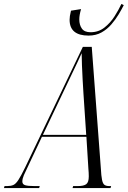

<svg xmlns="http://www.w3.org/2000/svg" viewBox="-77 -951 646 971"><path d="M371 -771Q275 -771 275 -851Q275 -859 276.5 -870Q278 -881 282 -897L333 -905Q324 -875 324 -853Q324 -825 337 -806.5Q350 -788 381 -788Q421 -788 451 -811.5Q481 -835 502 -868Q523 -901 537 -931L549 -925Q539 -905 523.5 -879Q508 -853 486.5 -828Q465 -803 436.5 -787Q408 -771 371 -771ZM-57 0 -54 -10H-40Q-22 -10 -9.5 -15.5Q3 -21 16 -41Q29 -61 50 -104L342 -714H387L433 -100Q435 -61 439 -41.5Q443 -22 451.5 -16Q460 -10 475 -10H485L482 0H290L293 -10H317Q346 -10 359 -19.5Q372 -29 372 -59Q372 -68 371.5 -77.5Q371 -87 370 -98L360 -259H135L61 -102Q51 -82 43.5 -64.5Q36 -47 36 -33Q36 -19 50 -14.5Q64 -10 96 -10H124L121 0ZM248 -496 140 -269H359L345 -479Q343 -509 341 -546.5Q339 -584 337.5 -620.5Q336 -657 336 -682Q325 -657 314 -634.5Q303 -612 288 -580Q273 -548 248 -496Z"/></svg>

Font: Noto Serif Display ExtraCondensed Light
Style: Italic
Weight: 300
Width: 2
Italic angle: -12°
Designer: Monotype Design Team
Foundry: Monotype Imaging Inc.
Version: Version 2.009